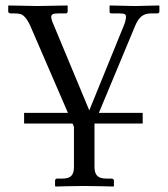

<svg xmlns="http://www.w3.org/2000/svg" viewBox="-20 -451 614 701"><path d="M250 157C250 186 241 201 208 201H188C184 201 181 204 181 209V228L183 230C183 230 250 228 286 228C325 228 394 230 394 230L396 228V209C396 204 392 201 387 201H368C335 201 325 186 325 157V0H501V-39H341L474 -358C486 -386 501 -402 531 -402H553C559 -402 562 -404 562 -410V-429L561 -431C561 -431 482 -429 473 -429C460 -429 381 -431 381 -431L380 -429V-409C380 -406 381 -402 386 -402H415C436 -402 440 -399 440 -389C440 -383 437 -369 433 -360L306 -48L176 -360C171 -370 167 -383 167 -389C167 -398 173 -402 192 -402H221C225 -402 227 -406 227 -410V-429L226 -431C226 -431 123 -429 117 -429C104 -429 11 -431 11 -431L10 -429V-409C10 -403 17 -402 20 -402H32C46 -402 56 -400 61 -397C74 -389 84 -371 90 -358L228 -39H68V0H245L250 12Z"/></svg>

Font: Libertinus Serif
Style: Regular
Weight: 400
Designer: Philipp H. Poll, Khaled Hosny
Foundry: Caleb Maclennan
Version: Version 7.050;RELEASE